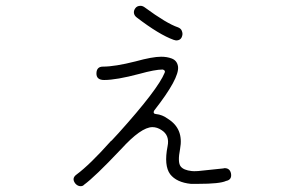

<svg xmlns="http://www.w3.org/2000/svg" viewBox="-20 -641 1040 660"><path d="M585 -502Q583 -502 577 -504Q527 -522 450 -581Q442 -587 440.5 -595.5Q439 -604 445 -612.5Q451 -621 463 -621Q470 -621 477 -616Q553 -560 592 -547Q602 -543 605 -535Q609 -525 606 -517Q602 -502 585 -502ZM257 -1Q247 -1 239 -10Q225 -28 243 -41Q289 -75 362 -157H363Q377 -172 388 -184Q523 -334 546 -391Q548 -395 546 -398Q544 -401 539 -402Q513 -402 459 -387Q380 -366 338 -366Q311 -366 311.5 -389Q312 -412 334 -412Q375 -412 446 -430Q504 -446 534 -446Q554 -446 570 -440Q589 -433 592 -412Q597 -372 510 -261Q507 -256 509 -252.5Q511 -249 516 -249Q538 -247 558 -232Q612 -198 599 -129Q590 -83 601 -69Q611 -56 639 -53Q645 -52 661 -53L747 -62Q751 -63 752 -63Q770 -63 774 -45Q778 -23 757 -19Q736 -9 661 -9Q643 -9 636 -9Q587 -14 565 -42Q543 -72 556 -138Q564 -176 535 -194Q520 -204 504 -204Q465 -204 396 -128Q394 -126 393 -125Q306 -33 269 -6Q265 -1 257 -1Z"/></svg>

Font: Shin Retro Maru Gothic Regular
Style: Regular
Weight: 400
Designer: Iose
Foundry: Typographish
Version: Version 1.002